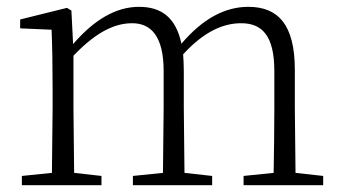

<svg xmlns="http://www.w3.org/2000/svg" viewBox="-20 -542 1001 562"><path d="M779 0H926V-27L845 -36L843 -226V-338C843 -471 793 -522 707 -522C639 -522 574 -488 511 -414C495 -491 452 -522 387 -522C321 -522 257 -486 194 -413L189 -511L176 -519L39 -485V-459L131 -455C133 -405 134 -350 134 -282V-226L132 -36L44 -27V0H277V-27L197 -36L195 -226V-379C265 -452 319 -474 367 -474C422 -474 459 -436 459 -334V-226L457 -36L369 -27V0H601V-27L520 -36L518 -226V-335C518 -353 517 -369 516 -383C582 -455 639 -474 686 -474C746 -474 783 -439 783 -334V-226C783 -171 782 -90 781 -36L693 -27V0Z"/></svg>

Font: Noto Serif TC ExtraLight
Style: Regular
Weight: 200
Designer: Ryoko NISHIZUKA 西塚涼子 (kana & ideographs); Frank Grießhammer (Latin, Greek & Cyrillic); Wenlong ZHANG 张文龙 (bopomofo); San
Foundry: Adobe
Version: Version 2.001;hotconv 1.1.0;makeotfexe 2.6.0